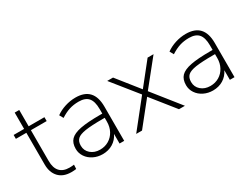

<svg xmlns="http://www.w3.org/2000/svg" viewBox="-63 -1083 1983 1539"><g transform="rotate(-30 928.0 -314.0)"><path d="M308 -36 306 3Q285 6 261 6Q186 6 145.5 -37.5Q105 -81 105 -154V-448H8V-484H105V-635H147V-484H293V-448H147V-163Q147 -99 177 -66Q207 -33 266 -33Q289 -33 308 -36Z M752 -317V0H709V-89Q687 -43 645.5 -18Q604 7 551 7Q505 7 466.5 -12Q428 -31 405.5 -64.5Q383 -98 383 -138Q383 -192 411.5 -221.5Q440 -251 505.5 -264Q571 -277 689 -277H709V-319Q709 -390 681 -422.5Q653 -455 592 -455Q545 -455 505.5 -442.5Q466 -430 423 -402L403 -438Q440 -465 488.5 -480.5Q537 -496 586 -496Q752 -496 752 -317ZM709 -202V-238H690Q585 -238 530 -229.5Q475 -221 453 -200.5Q431 -180 431 -140Q431 -94 465 -64.5Q499 -35 551 -35Q596 -35 632 -56.5Q668 -78 688.5 -116Q709 -154 709 -202Z M1115 -250 1314 0H1259L1088 -214L917 0H863L1062 -250L874 -484H928L1088 -283L1248 -484H1303Z M1773 -317V0H1730V-89Q1708 -43 1666.5 -18Q1625 7 1572 7Q1526 7 1487.5 -12Q1449 -31 1426.5 -64.5Q1404 -98 1404 -138Q1404 -192 1432.5 -221.5Q1461 -251 1526.5 -264Q1592 -277 1710 -277H1730V-319Q1730 -390 1702 -422.5Q1674 -455 1613 -455Q1566 -455 1526.5 -442.5Q1487 -430 1444 -402L1424 -438Q1461 -465 1509.5 -480.5Q1558 -496 1607 -496Q1773 -496 1773 -317ZM1730 -202V-238H1711Q1606 -238 1551 -229.5Q1496 -221 1474 -200.5Q1452 -180 1452 -140Q1452 -94 1486 -64.5Q1520 -35 1572 -35Q1617 -35 1653 -56.5Q1689 -78 1709.5 -116Q1730 -154 1730 -202Z"/></g></svg>

Font: wassup Sans
Style: Light
Weight: 200
Version: Version 2.001